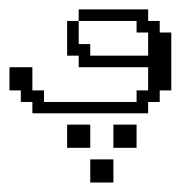

<svg xmlns="http://www.w3.org/2000/svg" viewBox="-20 -239 406 405"><path d="M170.4 146V97.2H219.2V146ZM121.6 72.8V23.9H170.4V72.8ZM219.2 72.8V23.9H268.1V72.8ZM48.3 0V-23.9H23.9V-48.3H0V-97.2H48.3V-48.3H72.8V-23.9H268.1V-48.3H292.5V-97.2H146V-121.6H121.6V-194.8H146V-146H170.4V-121.6H292.5V-170.4H268.1V-194.8H146V-219.2H292.5V-194.8H316.9V-170.4H341.3V-48.3H316.9V-23.9H292.5V0Z"/></svg>

Font: FS Mondwest Regular
Style: Regular
Weight: 400
Designer: NZWStudios2024
Foundry: https://fontstruct.com
Version: Version 1.0